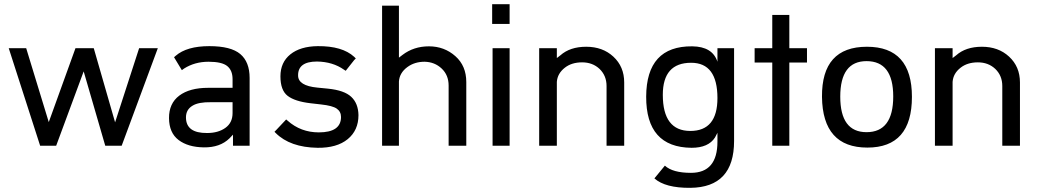

<svg xmlns="http://www.w3.org/2000/svg" viewBox="-20 -693 4940 913"><path d="M377.9 -353.5 247.1 0H170.9L21.5 -463.9H104.5L211.9 -112.3L338.9 -463.9H425.8L527.3 -111.3L641.6 -463.9H730.5Q730.5 -463.9 558.6 0H480.5Z M983.4 -207Q923.8 -208 895.5 -190.4Q864.3 -171.9 864.3 -134.8Q864.3 -59.6 964.8 -60.5Q1017.6 -60.5 1051.8 -85Q1085.9 -109.4 1085.9 -155.3V-207ZM815.4 -427.7Q868.2 -473.6 975.6 -473.6Q1078.1 -473.6 1122.6 -436Q1167 -398.4 1167 -322.3V0H1087.9V-52.7L1071.3 -35.2Q1026.4 8.8 949.2 7.8Q874 6.8 829.1 -27.3Q784.2 -61.5 783.7 -131.3Q783.2 -201.2 832.5 -238.3Q881.8 -275.4 969.7 -275.4H1085.9V-316.4Q1085.9 -358.4 1060.5 -378.9Q1035.2 -399.4 971.7 -399.4Q906.2 -399.4 855.5 -367.2L844.7 -359.4Q834 -377.9 807.6 -420.9Z M1539.1 -271.5Q1617.2 -263.7 1650.4 -232.4Q1683.6 -201.2 1684.6 -145.5Q1684.6 -73.2 1633.3 -31.2Q1582 10.7 1490.2 9.8Q1359.4 7.8 1291 -60.5L1285.2 -66.4L1293 -74.2L1340.8 -125L1347.7 -119.1Q1410.2 -63.5 1496.1 -63.5Q1601.6 -63.5 1601.6 -136.7Q1601.6 -162.1 1581.5 -176.3Q1561.5 -190.4 1506.8 -196.3L1456.1 -202.1Q1381.8 -210.9 1347.7 -237.3Q1313.5 -263.7 1313.5 -330.1Q1313.5 -396.5 1360.8 -434.6Q1408.2 -472.7 1491.2 -473.6Q1607.4 -474.6 1664.1 -422.9L1671.9 -415Q1671.9 -414.1 1664.1 -407.2L1624 -356.4L1616.2 -361.3Q1562.5 -399.4 1487.3 -400.4Q1396.5 -400.4 1397.5 -334Q1397.5 -285.2 1489.3 -276.4Z M1796.9 -666H1877V-418.9L1893.6 -431.6Q1947.3 -472.7 2019.5 -472.7Q2092.8 -472.7 2145.5 -425.8Q2197.3 -379.9 2197.3 -302.7V0H2113.3V-286.1Q2113.3 -335.9 2080.1 -367.2Q2046.9 -398.4 1999 -399.4Q1951.2 -399.4 1917 -374Q1879.9 -346.7 1877 -305.7V0H1796.9Z M2403.3 -463.9V0H2322.3V-463.9ZM2320.3 -672.9H2403.3V-579.1H2320.3Z M2543.9 -463.9H2627.9V-417L2644.5 -429.7Q2690.4 -470.7 2767.6 -470.7Q2845.7 -470.7 2896.5 -423.8Q2948.2 -376 2948.2 -300.8V0H2864.3V-284.2Q2864.3 -333 2831.1 -365.2Q2797.9 -396.5 2748 -396.5Q2698.2 -396.5 2666 -371.1Q2630.9 -343.8 2627.9 -303.7V0H2543.9Z M3470.7 -22.5Q3470.7 198.2 3262.7 200.2Q3143.6 201.2 3091.8 155.3L3141.6 94.7Q3178.7 128.9 3265.6 128.9Q3391.6 128.9 3391.6 -19.5V-61.5L3379.9 -39.1Q3348.6 9.8 3268.6 9.8Q3051.8 7.8 3052.7 -233.4Q3053.7 -474.6 3271.5 -472.7Q3368.2 -471.7 3391.6 -399.4V-463.9H3470.7ZM3262.7 -70.3Q3391.6 -70.3 3391.6 -226.6Q3391.6 -394.5 3266.6 -394.5Q3131.8 -394.5 3131.8 -242.2Q3131.8 -70.3 3262.7 -70.3Z M3652.3 -395.5H3568.4V-463.9H3652.3V-622.1H3733.4V-463.9H3817.4V-395.5H3733.4V0H3652.3Z M4104.5 8.8Q3891.6 8.8 3888.7 -232.4Q3886.7 -470.7 4102.5 -470.7Q4316.4 -470.7 4316.4 -232.4Q4316.4 8.8 4104.5 8.8ZM4100.6 -64.5Q4227.5 -64.5 4227.5 -234.4Q4227.5 -402.3 4100.6 -402.3Q3975.6 -402.3 3975.6 -233.4Q3975.6 -64.5 4100.6 -64.5Z M4425.8 -463.9H4509.8V-417L4526.4 -429.7Q4572.3 -470.7 4649.4 -470.7Q4727.5 -470.7 4778.3 -423.8Q4830.1 -376 4830.1 -300.8V0H4746.1V-284.2Q4746.1 -333 4712.9 -365.2Q4679.7 -396.5 4629.9 -396.5Q4580.1 -396.5 4547.9 -371.1Q4512.7 -343.8 4509.8 -303.7V0H4425.8Z"/></svg>

Font: BF_TEXT
Style: Regular
Weight: 400
Foundry: EA DICE
Version: Version 1.404